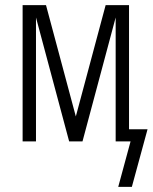

<svg xmlns="http://www.w3.org/2000/svg" viewBox="-20 -550 594 747"><path d="M440 177 488 0H430V-482L301 0H249L120 -482V0H68V-530H159L275 -97L391 -530H482V-47H554L493 177Z"/></svg>

Font: Lode Dark Term
Style: Regular
Weight: 400
Monospace: yes
Designer: Belleve Invis
Foundry: Belleve Invis
Version: Version 29.2.0